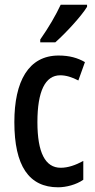

<svg xmlns="http://www.w3.org/2000/svg" viewBox="-20 -786 402 816"><path d="M350 -757V-766H238C217 -721 188 -671 151 -618V-606H215C258 -644 325 -716 350 -757ZM227 10C261 10 304 -1 334 -22V-102C301 -84 269 -73 238 -73C172 -73 139 -138 139 -267C139 -398 172 -466 236 -466C261 -466 286 -458 313 -444L341 -522C310 -540 275 -550 229 -550C101 -550 41 -440 41 -267C41 -81 103 10 227 10Z"/></svg>

Font: Noto Sans Myanmar UI ExtraCondensed Medium
Style: Regular
Weight: 500
Width: 2
Designer: Monotype Design Team
Foundry: Monotype Imaging Inc.
Version: Version 2.103